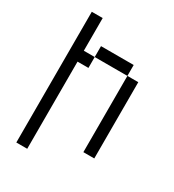

<svg xmlns="http://www.w3.org/2000/svg" viewBox="-181 -727 863 954"><g transform="rotate(30 250.0 -250.0)"><path d="M62.5 -625Q62.5 -625 62.5 125H125Q125 125 125 -375H187.5V-437.5H125V-625ZM375 -437.5V0H437.5V-437.5ZM187.5 -437.5H375V-500H187.5Z"/></g></svg>

Font: CalcUnifontExMono
Style: Regular
Weight: 500
Version: Version 15.0.06